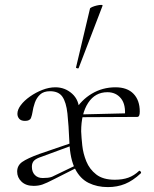

<svg xmlns="http://www.w3.org/2000/svg" viewBox="-20 -751 629 783"><path d="M420 12Q376 12 341.5 -5Q307 -22 286.5 -62Q266 -102 263 -170Q260 -242 255 -288Q250 -334 234.5 -356.5Q219 -379 184 -379Q158 -379 143.5 -365.5Q129 -352 122 -332Q115 -312 112 -291Q111 -283 106.5 -270.5Q102 -258 82 -258Q66 -258 58.5 -266.5Q51 -275 51 -287Q51 -304 65 -322.5Q79 -341 102.5 -357.5Q126 -374 153 -384.5Q180 -395 206 -395Q245 -395 274 -369Q303 -343 303 -299Q303 -286 305 -276Q307 -266 309 -252.5Q311 -239 311 -215Q312 -191 315.5 -158Q319 -125 332 -93Q345 -61 372.5 -39.5Q400 -18 448 -18Q480 -18 503.5 -26.5Q527 -35 547 -54Q550 -56 553.5 -51.5Q557 -47 554 -44Q522 -14 490 -1Q458 12 420 12ZM117 7Q86 7 68 -10Q50 -27 50 -51Q50 -76 70.5 -90.5Q91 -105 140 -123L289 -174L291 -164L150 -112Q128 -105 119 -96Q110 -87 110 -71Q110 -50 122 -37.5Q134 -25 154 -25Q165 -25 174.5 -26Q184 -27 192 -30L298 -81L299 -70L200 -20Q169 -4 153 1.5Q137 7 117 7ZM295 -273 294 -284 501 -289V-274ZM311 -215 285 -299Q311 -343 354.5 -369Q398 -395 451 -395Q499 -395 524.5 -368.5Q550 -342 550 -296Q550 -285 547.5 -279.5Q545 -274 538 -274H489Q494 -324 473.5 -349.5Q453 -375 418 -375Q368 -375 339.5 -331.5Q311 -288 311 -215ZM301 -474Q300 -471 294.5 -472.5Q289 -474 290 -476L347 -716Q348 -719 356 -722.5Q364 -726 374.5 -728.5Q385 -731 392.5 -731Q400 -731 398 -727Z"/></svg>

Font: Cormorant Light Light
Style: Regular
Weight: 300
Version: Version 4.000